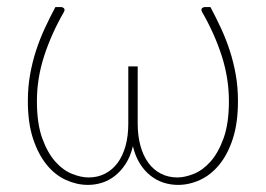

<svg xmlns="http://www.w3.org/2000/svg" viewBox="-20 -513 750 541"><path d="M573 -493Q589 -463 603 -432.8Q617 -402.5 627.5 -370.2Q638 -338 644.2 -303Q650.5 -268 650.5 -228Q650.5 -166.5 636 -122Q621.5 -77.5 597.5 -48.5Q573.5 -19.5 543.2 -5.8Q513 8 481.5 8Q461 8 441.2 1.8Q421.5 -4.5 404.5 -17.8Q387.5 -31 374.5 -51.5Q361.5 -72 354.5 -101Q347.5 -72 334.2 -51.5Q321 -31 304.2 -17.8Q287.5 -4.5 267.8 1.8Q248 8 228 8Q196.5 8 166 -5.8Q135.5 -19.5 111.8 -48.5Q88 -77.5 73.2 -122Q58.5 -166.5 58.5 -228Q58.5 -268 64.8 -303Q71 -338 81.5 -370.2Q92 -402.5 106 -432.8Q120 -463 136 -493H153Q156.5 -493 160 -489.8Q163.5 -486.5 160.5 -480Q125 -418.5 104.5 -355.5Q84 -292.5 84 -228Q84 -165 99 -123.5Q114 -82 136 -57.5Q158 -33 183.2 -23Q208.5 -13 229.5 -13Q255.5 -13 276.2 -23.8Q297 -34.5 311.5 -54.2Q326 -74 333.8 -102Q341.5 -130 341.5 -164.5V-326H368V-164.5Q368 -130 375.8 -102Q383.5 -74 398 -54.2Q412.5 -34.5 433.2 -23.8Q454 -13 480 -13Q500.5 -13 525.8 -23Q551 -33 573 -57.5Q595 -82 610 -123.5Q625 -165 625 -228Q625 -292.5 604.8 -355.5Q584.5 -418.5 549 -480Q546 -486.5 549.2 -489.8Q552.5 -493 556.5 -493Z"/></svg>

Font: Lato 2
Style: Regular
Weight: 200
Designer: Lukasz Dziedzic with Adam Twardoch and Botio Nikoltchev
Foundry: tyPoland Lukasz Dziedzic
Version: Version 2.015; 2015-08-06; http://www.latofonts.com/